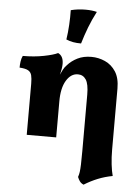

<svg xmlns="http://www.w3.org/2000/svg" viewBox="-63 -768 778 1065"><g transform="rotate(5 326.5 -236.0)"><path d="M443 248Q429 242 421.5 231.5Q414 221 409 208Q414 194 416 179Q418 164 419 137.5Q420 111 420 63V-251Q420 -310 404 -334.5Q388 -359 359 -359Q320 -359 294.5 -317Q269 -275 269 -201V0H105V-284Q105 -314 100.5 -331.5Q96 -349 81 -357.5Q66 -366 33 -368Q33 -385 35.5 -402.5Q38 -420 45 -434Q108 -434 161.5 -444.5Q215 -455 239 -467Q269 -453 269 -409Q269 -384 259 -348Q265 -361 272.5 -376Q280 -391 293 -404Q315 -429 348 -445.5Q381 -462 425 -462Q465 -462 501.5 -445.5Q538 -429 561 -393.5Q584 -358 584 -299V40Q584 84 588.5 122.5Q593 161 600 186Q557 194 518.5 209.5Q480 225 443 248ZM361 -531Q336 -531 316.5 -534.5Q297 -538 278 -546Q284 -584 286.5 -628.5Q289 -673 288 -710Q327 -720 370 -720Q406 -720 433 -713Q409 -667 392 -622.5Q375 -578 361 -531Z"/></g></svg>

Font: Vollkorn ExtraBold
Style: Regular
Weight: 800
Designer: Friedrich Althausen
Foundry: Friedrich Althausen
Version: Version 5.000; ttfautohint (v1.8.3)